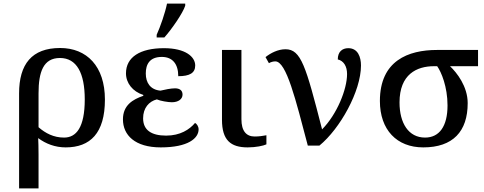

<svg xmlns="http://www.w3.org/2000/svg" viewBox="-20 -816 2711 1076"><path d="M87 240H196V49C196 13 195 -24 194 -42C237 -10 289 10 348 10C486 10 568 -70 568 -258C568 -445 466 -547 317 -547C158 -547 87 -456 87 -293ZM339 -45C281 -45 235 -69 196 -103V-293C196 -413 223 -491 316 -491C410 -491 455 -406 455 -259C455 -101 407 -45 339 -45Z M858 -606H901C943 -653 1005 -743 1018 -784V-796H916C906 -745 878 -665 858 -621ZM881 10C1034 10 1093 -41 1093 -91C1093 -108 1082 -123 1073 -127C1042 -90 990 -56 911 -56C827 -56 782 -88 782 -153C782 -211 815 -248 859 -259C879 -250 923 -243 943 -243C980 -243 1003 -261 1003 -286C1003 -310 986 -321 961 -321C938 -321 904 -314 879 -308C823 -313 797 -352 797 -404C797 -455 818 -497 887 -497C948 -497 979 -456 979 -389C1043 -389 1074 -407 1074 -449C1074 -498 1019 -546 899 -546C765 -546 686 -496 686 -405C686 -351 723 -303 783 -284V-279C725 -259 669 -227 669 -147C669 -59 736 10 881 10Z M1368 10C1414 10 1456 1 1473 -7V-58C1452 -54 1431 -51 1407 -51C1361 -51 1333 -81 1333 -148V-536H1224V-145C1224 -30 1273 10 1368 10Z M1705 0H1770C1886 -95 2003 -305 2003 -449C2003 -496 1986 -546 1932 -546C1898 -546 1873 -526 1873 -483C1906 -475 1925 -445 1925 -401C1925 -316 1869 -176 1785 -91C1694 -446 1667 -540 1580 -540C1538 -540 1497 -519 1468 -496L1487 -462C1499 -469 1512 -472 1523 -472C1585 -472 1637 -258 1705 0Z M2352 10C2518 10 2601 -79 2601 -238C2601 -332 2540 -409 2502 -445H2659V-536H2429C2268 -536 2109 -476 2109 -250C2109 -88 2204 10 2352 10ZM2362 -45C2270 -45 2219 -125 2219 -242C2219 -400 2316 -445 2412 -445H2430C2453 -413 2488 -330 2488 -225C2488 -108 2442 -45 2362 -45Z"/></svg>

Font: Noto Serif Thai Medium
Style: Regular
Weight: 500
Designer: Monotype Design Team
Foundry: Monotype Imaging Inc.
Version: Version 1.901;PS 001.901;hotconv 1.0.88;makeotf.lib2.5.64775